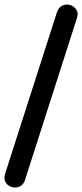

<svg xmlns="http://www.w3.org/2000/svg" viewBox="-29 -773 367 857"><path d="M83 29Q76 52 59 59.5Q42 67 24 62Q6 57 -3.5 41.5Q-13 26 -6 2L225 -718Q233 -741 250 -748.5Q267 -756 284.5 -750.5Q302 -745 312 -729.5Q322 -714 314 -691Z"/></svg>

Font: Chiron GoRound TC M
Style: Regular
Weight: 500
Designer: Ryoko NISHIZUKA 西塚涼子 (kana, bopomofo & ideographs); Paul D. Hunt (Latin, Greek & Cyrillic); Sandoll Communications 산돌커뮤니
Foundry: Adobe
Version: Version 1.000;hotconv 1.1.1;makeotfexe 2.6.0